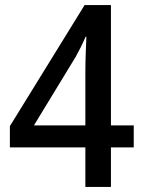

<svg xmlns="http://www.w3.org/2000/svg" viewBox="-20 -738 566 758"><path d="M508 -156V-243H418V-718H314L19 -240V-156H317V0H418V-156ZM317 -458V-243H114L279 -514C292 -537 306 -565 318 -593H321C320 -561 317 -507 317 -458Z"/></svg>

Font: Noto Sans Khmer SemiCondensed Medium
Style: Regular
Weight: 500
Width: 4
Designer: Danh Hong and the Monotype Design Team
Foundry: Monotype Imaging Inc.
Version: Version 2.004